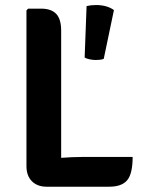

<svg xmlns="http://www.w3.org/2000/svg" viewBox="-20 -722 558 744"><path d="M217 1.5H160.5Q125 1.5 103.8 -19.5Q82.5 -40.5 82.5 -78.5V-681.5L89 -688.5H139Q178.5 -688.5 197.8 -668.2Q217 -648 217 -603.5ZM494 -114Q494 -49 473 -23.8Q452 1.5 403 1.5H160.5L89.5 -95.5Q145.5 -105 203 -109.5Q260.5 -114 308 -114ZM315.5 -698.5Q324 -700.5 333.2 -701.5Q342.5 -702.5 352 -702.5Q372.5 -702.5 390 -697.8Q407.5 -693 421.5 -683L382 -494Q376 -491.5 368 -490.5Q360 -489.5 352 -489.5Q340 -489.5 327.8 -492Q315.5 -494.5 308 -499Z"/></svg>

Font: Signika Light SemiBold
Style: Regular
Weight: 600
Version: Version 2.003;gftools[0.9.32]